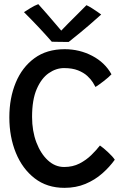

<svg xmlns="http://www.w3.org/2000/svg" viewBox="-20 -900 608 925"><path d="M533 -130.5Q507.5 -95 472.2 -64Q437 -33 391.5 -14Q346 5 290.5 5Q206.5 5 147.2 -40.8Q88 -86.5 56.5 -163.5Q25 -240.5 25 -335Q25 -427.5 55.8 -501.8Q86.5 -576 145.8 -619.5Q205 -663 291.5 -663Q363 -663 424.2 -631Q485.5 -599 517 -542Q504.5 -528.5 480 -509.5Q455.5 -490.5 440 -481Q436.5 -488.5 427.2 -503.2Q418 -518 400.8 -534Q383.5 -550 356 -561Q328.5 -572 288.5 -572Q250 -572 214.8 -547.5Q179.5 -523 157 -471.2Q134.5 -419.5 134.5 -337Q134.5 -269 155.2 -214.2Q176 -159.5 210.8 -127.5Q245.5 -95.5 289 -95.5Q330.5 -95.5 363 -112.2Q395.5 -129 420 -153Q444.5 -177 461.5 -199Q477 -188.5 500 -167.2Q523 -146 533 -130.5ZM396.5 -875Q408 -870 423 -860.5Q438 -851 450.5 -842.2Q463 -833.5 467.5 -830Q405 -774 366.2 -742.5Q327.5 -711 311 -698Q298 -698 271.8 -698.2Q245.5 -698.5 229.5 -699Q169 -768.5 95.5 -841.5Q107.5 -849.5 127.2 -861.5Q147 -873.5 164.5 -880Q184 -858.5 206.8 -832.2Q229.5 -806 248.2 -784Q267 -762 275 -752.5Q287 -765.5 308.5 -787Q330 -808.5 353.8 -832.2Q377.5 -856 396.5 -875Z"/></svg>

Font: Grandstander
Style: Regular
Weight: 400
Designer: Tyler Finck
Foundry: Etcetera Type Co
Version: Version 1.200; ttfautohint (v1.8.3)